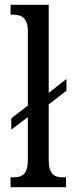

<svg xmlns="http://www.w3.org/2000/svg" viewBox="-20 -780 302 800"><path d="M24 0H255V-41H245C207 -41 183 -52 183 -115V-345L257 -402V-451L183 -393V-760H24V-719H33C64 -719 96 -710 96 -651V-340L27 -287V-240L96 -292V-115C96 -52 72 -41 33 -41H24Z"/></svg>

Font: Noto Serif Devanagari ExtraCondensed
Style: Regular
Weight: 400
Width: 2
Designer: Universal Thirst, Indian Type Foundry and the Monotype Design Team
Foundry: Monotype Imaging Inc.
Version: Version 2.004